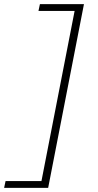

<svg xmlns="http://www.w3.org/2000/svg" viewBox="-53 -758 477 933"><path d="M181 155H142L316 -738H355ZM328 -705H134L141 -738H335ZM161 155H-33L-26 122H168Z"/></svg>

Font: REM Thin
Style: Italic
Weight: 250
Italic angle: -11°
Designer: Octavio Pardo
Foundry: Ashler Design
Version: Version 1.005;gftools[0.9.28]